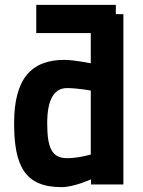

<svg xmlns="http://www.w3.org/2000/svg" viewBox="-20 -758 589 789"><path d="M256 -108C193 -108 174 -150 174 -252C174 -353 205 -396 255 -396C298 -396 353 -386 353 -386V-123C353 -123 303 -108 256 -108ZM353 -622V-498C353 -498 282 -512 245 -512C109 -512 38 -435 38 -252C38 -76 82 11 233 11C284 11 354 -21 354 -21V0H487V-700H456V-738H129V-622Z"/></svg>

Font: RazerF5
Style: Bold
Weight: 700
Foundry: Razer Inc.
Version: Version 2